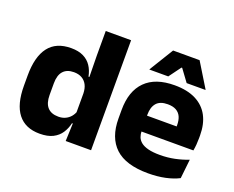

<svg xmlns="http://www.w3.org/2000/svg" viewBox="-112 -879 1320 1083"><g transform="rotate(20 548.0 -337.5)"><path d="M209.3 11.7Q123.5 11.7 79.1 -44.9Q34.8 -101.4 34.8 -213.2V-273.3Q34.8 -386.8 79.3 -444.9Q123.8 -503.1 214 -503.1Q257.8 -503.1 287.5 -488.5Q317.2 -473.9 334.8 -447.5Q352.5 -421.1 359.6 -385H401.2L364.9 -286.2Q364.1 -316.4 353.2 -337.4Q342.2 -358.4 322.4 -369.6Q302.6 -380.8 274.5 -380.8Q232.7 -380.8 210.7 -356.3Q188.7 -331.8 188.7 -283.1V-212.6Q188.7 -164.1 210.8 -139.4Q232.8 -114.7 276.3 -114.7Q299.6 -114.7 317.9 -123.2Q336.1 -131.7 348.7 -146.5Q361.3 -161.4 367.5 -180.3L404.8 -106.4H362Q354.7 -73.5 337.2 -46.6Q319.6 -19.7 288.7 -4Q257.7 11.7 209.3 11.7ZM362.8 0 367.5 -124.3 364.9 -150.7V-349.5L365.1 -371L362.9 -513.7V-660.3H515.1V0Z M861 12.5Q726.9 12.5 663.1 -47.2Q599.2 -107 599.2 -221.4V-272.5Q599.2 -385.7 659.1 -445.8Q718.9 -505.8 833.7 -505.8Q910.5 -505.8 961.6 -479.7Q1012.8 -453.6 1038.6 -405.1Q1064.3 -356.5 1064.3 -288.5V-272.1Q1064.3 -253 1062.7 -233.3Q1061 -213.5 1057.8 -196.4H920.1Q921.8 -225.6 922.4 -251.4Q923 -277.2 923 -297.9Q923 -328.3 913.5 -349.2Q903.9 -370 884.2 -380.9Q864.5 -391.8 833.7 -391.8Q787.7 -391.8 766.4 -367.1Q745 -342.4 745 -296.9V-252L745.9 -235.3V-200.5Q745.9 -181.3 752.2 -164.4Q758.5 -147.5 774.3 -134.7Q790.2 -121.9 817.9 -114.8Q845.7 -107.6 888.6 -107.6Q933.9 -107.6 976 -116.3Q1018.1 -125 1056.7 -140.1L1044.2 -25.2Q1010.2 -7.5 963.6 2.5Q917.1 12.5 861 12.5ZM680.2 -196.4V-291.2H1027V-196.4ZM757.6 -686.8H916.6L1005.2 -542.1V-540.2H892.3L839.2 -612.4H834.9L781.8 -540.2H668.9V-542.1Z"/></g></svg>

Font: Anek Gurmukhi Medium
Style: Regular
Weight: 500
Designer: Sarang Kulkarni (Gurmukhi), Yesha Goshar (Latin)
Foundry: Ek Type
Version: Version 1.003